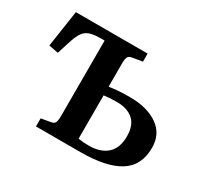

<svg xmlns="http://www.w3.org/2000/svg" viewBox="-111 -668 878 825"><g transform="rotate(30 328.0 -255.5)"><path d="M147 0V-40L192 -48Q208 -50 213 -59.5Q218 -69 218 -96V-467H198Q147 -467 126 -450Q105 -433 91 -387L70 -321L23 -330L50 -511H406V-471L358 -463Q342 -461 337 -451.5Q332 -442 332 -417V-304Q358 -308 381.5 -309.5Q405 -311 435 -311Q520 -311 572.5 -274.5Q625 -238 625 -170Q625 -81 560 -40.5Q495 0 369 0ZM385 -42Q442 -42 474.5 -71Q507 -100 507 -158Q507 -213 477.5 -239Q448 -265 395 -265Q360 -265 332 -261V-46Q344 -44 357.5 -43Q371 -42 385 -42Z"/></g></svg>

Font: Literata 36pt Medium
Style: Regular
Weight: 500
Designer: Latin by Veronika Burian and Jose Scaglione. Greek by Irene Vlachou. Cyrillic by Vera Evstafieva.
Foundry: TypeTogether
Version: Version 3.002